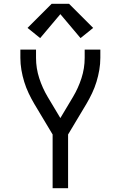

<svg xmlns="http://www.w3.org/2000/svg" viewBox="-20 -998 640 1018"><path d="M259 0V-285L162 -447Q146 -474 132 -503.5Q118 -533 108.5 -564Q99 -595 93.5 -627Q88 -659 88 -691V-735H171V-691Q171 -636 188 -583.5Q205 -531 233 -484L300 -372L367 -484Q395 -531 412 -583.5Q429 -636 429 -691V-735H512V-691Q512 -659 506.5 -627Q501 -595 491.5 -564Q482 -533 468 -503.5Q454 -474 438 -447L341 -285V0ZM407 -796 300 -923 193 -796 126 -850 254 -978H346L474 -850Z"/></svg>

Font: Bmono
Style: Regular
Weight: 400
Monospace: yes
Designer: Belleve Invis
Foundry: Belleve Invis
Version: Version 11.2.2; ttfautohint (v1.8.2)